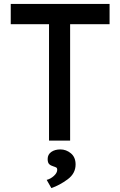

<svg xmlns="http://www.w3.org/2000/svg" viewBox="-20 -720 616 983"><path d="M231 -651H339V0H231ZM35 -700H541V-596H35ZM273 149Q273 141 268.5 138Q264 135 254 132Q240 128 232 120.5Q224 113 224 94Q224 71 242.5 58Q261 45 289 45Q319 45 343 65Q367 85 367 122Q367 168 326.5 198Q286 228 243 243L219 201Q239 196 256 180.5Q273 165 273 149Z"/></svg>

Font: Lexend
Style: Regular
Weight: 400
Designer: Thomas Jockin
Foundry: Lexend
Version: Version 1.000